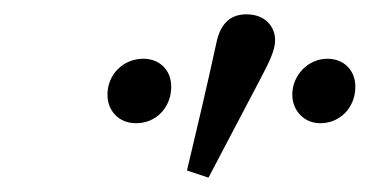

<svg xmlns="http://www.w3.org/2000/svg" viewBox="-20 -808 516 268"><path d="M170 -636C198 -636 219 -658 219 -687C219 -710 203 -726 180 -726C152 -726 130 -704 130 -676C130 -653 146 -636 170 -636ZM271 -560C295 -606 319 -651 343 -697C355 -720 364 -737 364 -752C364 -770 351 -788 324 -788C299 -788 287 -772 282 -748C269 -688 255 -629 241 -570L271 -560ZM427 -636C455 -636 476 -658 476 -687C476 -710 460 -726 437 -726C410 -726 388 -703 388 -676C388 -653 405 -636 427 -636Z"/></svg>

Font: Source Serif 4 Variable
Style: Italic
Weight: 400
Italic angle: -12°
Designer: Frank Grießhammer
Foundry: Adobe Systems Incorporated
Version: Version 4.004;hotconv 1.0.116;makeotfexe 2.5.65601